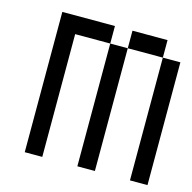

<svg xmlns="http://www.w3.org/2000/svg" viewBox="-81 -581 661 661"><g transform="rotate(15 250.0 -250.0)"><path d="M62.5 -500Q62.5 -500 62.5 0H125V-437.5H250V0H312.5V-437.5H250V-500ZM437.5 -437.5V0H500V-437.5ZM312.5 -437.5H437.5V-500H312.5Z"/></g></svg>

Font: Unifont
Style: Regular
Weight: 500
Version: Version 13.0.05